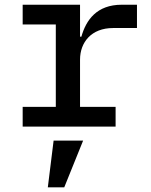

<svg xmlns="http://www.w3.org/2000/svg" viewBox="-20 -536 640 813"><path d="M76 0H469.5V-83.5H318.9V-283.4C318.9 -357.2 367.2 -417.3 458.8 -417.3H560V-516H495.7C389.6 -516 344.5 -451.3 324.6 -380.7H318.9V-516H76V-432.5H216.3V-83.5H76ZM182.5 257.1H252.1L332 59.3H207Z"/></svg>

Font: Margiela Mono Medium
Style: Regular
Weight: 500
Designer: Mike Abbink, Paul van der Laan, Pieter van Rosmalen
Foundry: Bold Monday
Version: Version 2.003 2021